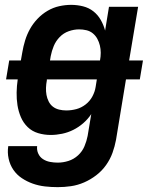

<svg xmlns="http://www.w3.org/2000/svg" viewBox="-20 -548 640 791"><path d="M218 223Q191 223 165 220Q139 217 115 208.5Q91 200 70 186Q49 172 35 151.5Q21 131 15.5 105.5Q10 80 14 54H133Q131 70 137.5 84.5Q144 99 157 107.5Q170 116 186 119Q202 122 218 122Q240 122 262 115Q284 108 301.5 92Q319 76 328 54.5Q337 33 341 12L356 -78Q342 -57 323 -40.5Q304 -24 282 -13Q260 -2 236 3Q212 8 189 8Q162 8 137 0.5Q112 -7 94 -24.5Q76 -42 66 -65.5Q56 -89 52 -114.5Q48 -140 48.5 -167Q49 -194 53 -221H5L18 -299H66L72 -333Q76 -357 83.5 -381.5Q91 -406 103.5 -428.5Q116 -451 134.5 -470.5Q153 -490 176 -503.5Q199 -517 224 -522.5Q249 -528 273 -528Q298 -528 322 -522Q346 -516 364.5 -501.5Q383 -487 395 -466Q407 -445 413 -422L429 -520H549L512 -299H569L556 -221H499L458 28Q453 55 443.5 81.5Q434 108 417 132Q400 156 376.5 174Q353 192 326.5 203.5Q300 215 272.5 219Q245 223 218 223ZM186 -299H392Q395 -315 395 -330.5Q395 -346 391.5 -360.5Q388 -375 381 -388Q374 -401 362.5 -410.5Q351 -420 336 -423.5Q321 -427 306 -427Q285 -427 263.5 -419.5Q242 -412 226 -395.5Q210 -379 201.5 -358.5Q193 -338 189 -317ZM253 -93Q274 -93 294.5 -98.5Q315 -104 332.5 -117.5Q350 -131 360.5 -150.5Q371 -170 374 -190L379 -221H173V-217Q170 -201 169.5 -186Q169 -171 171.5 -157Q174 -143 180.5 -130Q187 -117 198 -108.5Q209 -100 223.5 -96.5Q238 -93 253 -93Z"/></svg>

Font: Iosevka SS04 Extended
Style: Bold Italic
Weight: 700
Width: 7
Italic angle: -9°
Monospace: yes
Designer: Belleve Invis
Foundry: Belleve Invis
Version: Version 19.0.0; ttfautohint (v1.8.4)